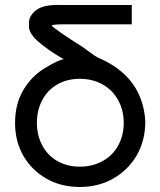

<svg xmlns="http://www.w3.org/2000/svg" viewBox="-20 -729 639 765"><path d="M559 -246Q559 -169 525 -110.5Q491 -52 432 -18Q373 16 298 16Q223 16 164.5 -17.5Q106 -51 73 -108.5Q40 -166 40 -239Q40 -314 72.5 -369.5Q105 -425 158.5 -457.5Q212 -490 234 -493Q171 -529 130.5 -565Q90 -601 96 -632Q92 -662 122 -687Q152 -712 225 -709H505V-632H222Q186 -631 186.5 -627Q187 -623 225.5 -596.5Q264 -570 287 -556Q310 -542 333 -524.5Q356 -507 369 -500Q548 -425 559 -246ZM473 -239Q473 -290 450.5 -330.5Q428 -371 388 -393Q348 -415 298 -415Q248 -415 209 -393Q170 -371 148.5 -330.5Q127 -290 127 -239Q127 -190 148.5 -149.5Q170 -109 209 -87Q248 -65 298 -65Q348 -65 388.5 -87Q429 -109 451 -149.5Q473 -190 473 -239Z"/></svg>

Font: AtCorfu Sans
Style: AtCorfu Sans Regular
Weight: 400
Designer: Kostas Teopoulos
Foundry: Kostas Teopoulos
Version: Version 1.00 July 8, 2025, initial release